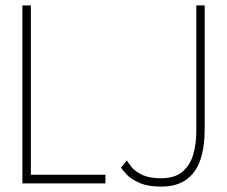

<svg xmlns="http://www.w3.org/2000/svg" viewBox="-20 -680 843 712"><path d="M63 -660H94.5V-32H371V0H63ZM739 -198.5Q739 -134 722.8 -86.8Q706.5 -39.5 670.8 -13.8Q635 12 577 12Q528 12 496.8 -2Q465.5 -16 449.2 -33.2Q433 -50.5 429 -59L450.5 -85Q455.5 -75.5 468.5 -59.8Q481.5 -44 507.8 -31.5Q534 -19 577 -19Q628.5 -19 657 -43.5Q685.5 -68 696.8 -107.8Q708 -147.5 708 -193V-660H739Z"/></svg>

Font: League Spartan Thin
Style: Regular
Weight: 100
Foundry: The League of Moveable Type
Version: Version 2.002